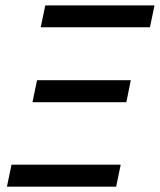

<svg xmlns="http://www.w3.org/2000/svg" viewBox="-20 -696 596 716"><path d="M131.8 -594.2 148.9 -675.8H556.2L539.1 -594.2ZM101.1 -314.9 118.2 -397H467.8L451.2 -314.9ZM5.9 0 22.9 -82H430.2L413.1 0Z"/></svg>

Font: Lorenzo Sans
Style: Italic
Weight: 400
Italic angle: -12°
Foundry: Intel Corporation
Version: Version 1.00; ttfautohint (v1.5)